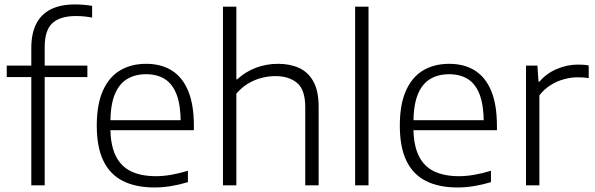

<svg xmlns="http://www.w3.org/2000/svg" viewBox="-20 -838 2688 868"><path d="M121.5 0V-621Q121.5 -686.5 143.8 -730.2Q166 -774 210 -796Q254 -818 319.5 -818Q339 -818 358.8 -816.2Q378.5 -814.5 396.5 -811.5V-758.5Q378.5 -762 360 -763.8Q341.5 -765.5 323.5 -765.5Q252 -765.5 217 -733.5Q182 -701.5 182 -624.5V0ZM10.5 -489.5V-541.5H375V-489.5Z M678 9.5Q594 9.5 535.8 -19.8Q477.5 -49 447.5 -110.8Q417.5 -172.5 417.5 -270.5Q417.5 -365 444.8 -427Q472 -489 522 -519.2Q572 -549.5 641 -549.5Q709 -549.5 757.2 -519Q805.5 -488.5 831 -426.5Q856.5 -364.5 856.5 -269.5V-249.5H445V-294.5H815.5L797 -281.5Q797 -360.5 779 -409Q761 -457.5 726 -480Q691 -502.5 640.5 -502.5Q590 -502.5 553.8 -480.2Q517.5 -458 498.2 -409.5Q479 -361 479 -281.5V-263.5Q479 -183.5 502.5 -134.8Q526 -86 571.8 -63.8Q617.5 -41.5 684.5 -41.5Q718.5 -41.5 754.2 -47.8Q790 -54 829.5 -66V-14.5Q789 -2.5 752 3.5Q715 9.5 678 9.5Z M988 0V-808H1048.5V-479.5H1052.5Q1090 -514 1137.2 -531.8Q1184.5 -549.5 1237.5 -549.5Q1291.5 -549.5 1332.8 -530.5Q1374 -511.5 1397.2 -468.8Q1420.5 -426 1420.5 -355.5V0H1360V-353Q1360 -432.5 1323 -463.2Q1286 -494 1225 -494Q1194.5 -494 1163 -486Q1131.5 -478 1102 -460.5Q1072.5 -443 1048.5 -414.5V0Z M1585.5 0V-808H1646V0Z M2048 9.5Q1964 9.5 1905.8 -19.8Q1847.5 -49 1817.5 -110.8Q1787.5 -172.5 1787.5 -270.5Q1787.5 -365 1814.8 -427Q1842 -489 1892 -519.2Q1942 -549.5 2011 -549.5Q2079 -549.5 2127.2 -519Q2175.5 -488.5 2201 -426.5Q2226.5 -364.5 2226.5 -269.5V-249.5H1815V-294.5H2185.5L2167 -281.5Q2167 -360.5 2149 -409Q2131 -457.5 2096 -480Q2061 -502.5 2010.5 -502.5Q1960 -502.5 1923.8 -480.2Q1887.5 -458 1868.2 -409.5Q1849 -361 1849 -281.5V-263.5Q1849 -183.5 1872.5 -134.8Q1896 -86 1941.8 -63.8Q1987.5 -41.5 2054.5 -41.5Q2088.5 -41.5 2124.2 -47.8Q2160 -54 2199.5 -66V-14.5Q2159 -2.5 2122 3.5Q2085 9.5 2048 9.5Z M2358 0V-541.5H2409.5L2414.5 -469H2419Q2450 -506 2497 -526Q2544 -546 2592 -546Q2606 -546 2617.5 -545.2Q2629 -544.5 2641.5 -542V-485Q2629 -487 2616.5 -487.8Q2604 -488.5 2590 -488.5Q2562 -488.5 2530.2 -480Q2498.5 -471.5 2469.2 -453.2Q2440 -435 2418.5 -407V0Z"/></svg>

Font: Encode Sans SemiExpanded Light
Style: Regular
Weight: 300
Width: 6
Designer: Multiple Designers
Foundry: Impallari Type
Version: Version 3.002